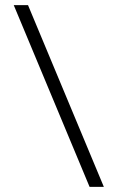

<svg xmlns="http://www.w3.org/2000/svg" viewBox="-20 -727 458 747"><path d="M384 0H328.5L33.5 -707H89Z"/></svg>

Font: Newsreader 6pt Light
Style: Regular
Weight: 300
Designer: Hugues Gentile
Foundry: Production Type
Version: Version 1.003; ttfautohint (v1.8.3)